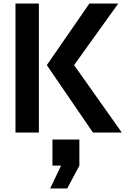

<svg xmlns="http://www.w3.org/2000/svg" viewBox="-20 -753 747 1091"><path d="M68 -733H201V0H68ZM246 -383 488 -733H652L401 -383L672 0H508ZM278 40H431V188L362 318H265L327 188H278Z"/></svg>

Font: Kreadon
Style: Bold
Weight: 700
Designer: Reiya WATANABE
Foundry: StudioGnu
Version: Version 1.003; ttfautohint (v1.8.4.7-5d5b);gftools[0.9.32]